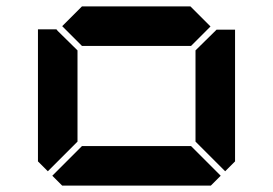

<svg xmlns="http://www.w3.org/2000/svg" viewBox="-20 -582 856 602"><path d="M577 -562 640 -499 579 -438H237L175 -500L237 -562ZM130 -45 99 -76V-490H157L161 -485L223 -424V-138ZM655 -485 659 -489H717V-76L686 -45L593 -138V-424ZM672 -31 641 0H175L144 -31L237 -124H579Z"/></svg>

Font: DSEG7 Classic
Style: Bold
Weight: 700
Designer: Keshikan(Twitter:@keshinomi_88pro)
Version: Version 0.46